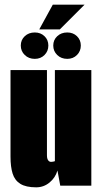

<svg xmlns="http://www.w3.org/2000/svg" viewBox="-20 -795 436 822"><path d="M135 7Q91 7 67 -8Q43 -23 34 -52Q25 -81 25 -124V-495H181V-130Q181 -121 183 -115Q185 -109 189 -105.5Q193 -102 198 -102Q201 -102 204 -102.5Q207 -103 210 -103.5Q213 -104 215 -105V-495H371V0H238L226 -65Q217 -34 192 -13.5Q167 7 135 7ZM129 -543Q103 -543 86 -559.5Q69 -576 69 -600Q69 -624 86 -640Q103 -656 129 -656Q154 -656 170.5 -640Q187 -624 187 -600Q187 -576 170.5 -559.5Q154 -543 129 -543ZM268 -543Q242 -543 225 -559.5Q208 -576 208 -600Q208 -624 225 -640Q242 -656 268 -656Q293 -656 309.5 -640Q326 -624 326 -600Q326 -576 309.5 -559.5Q293 -543 268 -543ZM148 -669 206 -775H342L236 -669Z"/></svg>

Font: Alumni Sans Black
Style: Regular
Weight: 900
Designer: Robert E. Leuschke
Foundry: Robert E. Leuschke
Version: Version 1.018